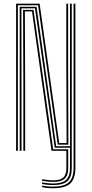

<svg xmlns="http://www.w3.org/2000/svg" viewBox="-20 -820 498 1044"><path d="M67.5 0V-800H195.5L302 -42H342.2L340.5 -479V-800H350.5V-479L351.8 -33.5H293.8L187 -791.5H77.2V0ZM268.8 186.2Q252.5 186.2 237 184.6Q221.5 183 208.8 180.2V171.8Q223.2 174.5 238.6 176.1Q254 177.8 268.8 177.8Q317.8 177.8 339.1 158.1Q360.5 138.5 360.5 93.5V-16.8H277.5L170.2 -774.8H96.5L97 -340.8V0H87.2V-783.2H178.8L285.5 -25.2H360.8L360.5 -479V-800H370.2V93.5Q370.2 143.2 346.8 164.8Q323.2 186.2 268.8 186.2ZM268.8 169.2Q256 169.2 240.6 167.6Q225.2 166 208.8 163.2V154.5Q227.2 157.5 242.5 159.1Q257.8 160.8 268.8 160.8Q307.5 160.8 324.2 145.1Q341 129.5 341 93.5V0H260.2L154 -758H115.2L116.8 -340.8V0H107V-340.8L105.5 -766.5H162.2L269 -8.5H350.8V93.5Q350.8 134 331.8 151.6Q312.8 169.2 268.8 169.2ZM268.8 203.5Q249.8 203.5 234.2 201.9Q218.8 200.2 208.8 197.2V188.8Q220 191.5 235.8 193.1Q251.5 194.8 268.8 194.8Q328.5 194.8 354.2 171.2Q380 147.8 380 93.5V-800H389.8V93.5Q389.8 152.2 361.8 177.9Q333.8 203.5 268.8 203.5Z"/></svg>

Font: Big Shoulders Inline Text ExtraLight
Style: Regular
Weight: 250
Version: Version 2.002